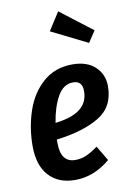

<svg xmlns="http://www.w3.org/2000/svg" viewBox="-91 -866 633 937"><g transform="rotate(-10 225.0 -397.5)"><path d="M441 -408Q441 -306 361.5 -258.5Q282 -211 150 -195V-181Q150 -128 168.5 -104.5Q187 -81 222 -81Q251 -81 276.5 -92Q302 -103 335 -127L379 -53Q298 15 205 15Q122 15 75 -36.5Q28 -88 28 -183Q28 -275 56 -357.5Q84 -440 143 -491.5Q202 -543 288 -543Q360 -543 400.5 -505Q441 -467 441 -408ZM322 -405Q322 -456 276 -456Q228 -456 199 -404.5Q170 -353 158 -276Q242 -286 282 -318Q322 -350 322 -405ZM265 -810 424 -688 387 -632 208 -721Z"/></g></svg>

Font: Fira Sans Extra Condensed Medium
Style: Italic
Weight: 500
Width: 3
Italic angle: -8°
Designer: Carrois Corporate & Edenspiekermann AG
Foundry: Carrois Corporate GbR & Edenspiekermann AG
Version: Version 4.203